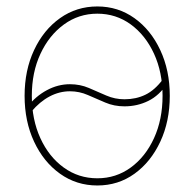

<svg xmlns="http://www.w3.org/2000/svg" viewBox="-20 -567 605 598"><path d="M283.2 10.7Q218.3 10.7 167 -25.9Q115.7 -62.5 86.2 -125.7Q56.6 -189 56.6 -268.6Q56.6 -348.1 86.2 -411.1Q115.7 -474.1 167 -510.5Q218.3 -546.9 283.2 -546.9Q347.7 -546.9 398.7 -510.5Q449.7 -474.1 479.2 -410.9Q508.8 -347.7 508.8 -268.6Q508.8 -189 479.2 -125.7Q449.7 -62.5 398.9 -25.9Q348.1 10.7 283.2 10.7ZM283.2 -11.7Q341.3 -11.7 387.2 -45.2Q433.1 -78.6 459.7 -136.7Q486.3 -194.8 486.3 -268.6Q486.3 -341.8 459.7 -399.7Q433.1 -457.5 387.2 -491Q341.3 -524.4 283.2 -524.4Q225.1 -524.4 179 -490.7Q132.8 -457 106 -399.4Q79.1 -341.8 79.1 -268.6Q79.1 -194.8 105.7 -136.7Q132.3 -78.6 178.5 -45.2Q224.6 -11.7 283.2 -11.7ZM78.1 -219.7 65.4 -234.4Q91.3 -267.6 126 -286.1Q160.6 -304.7 197.8 -304.7Q229.5 -304.7 256.8 -293Q284.2 -281.2 311 -269.5Q337.9 -257.8 367.7 -257.8Q403.8 -257.8 432.9 -272Q461.9 -286.1 486.8 -319.3L500.5 -306.6Q476.1 -269.5 441.9 -252.7Q407.7 -235.8 367.7 -235.8Q335.4 -235.8 307.9 -247.6Q280.3 -259.3 253.7 -271Q227.1 -282.7 197.8 -282.7Q165 -282.7 134.5 -266.6Q104 -250.5 78.1 -219.7Z"/></svg>

Font: Inter 18pt Thin
Style: Regular
Weight: 250
Designer: Rasmus Andersson
Foundry: rsms
Version: Version 4.001;git-66647c0bb